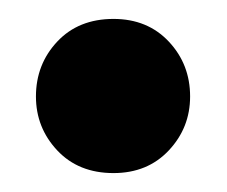

<svg xmlns="http://www.w3.org/2000/svg" viewBox="-20 -454 240 203"><path d="M100 -271Q63 -271 40.5 -295Q18 -319 18 -352Q18 -386 40.5 -410Q63 -434 100 -434Q136 -434 158.5 -410Q181 -386 181 -352Q181 -319 158.5 -295Q136 -271 100 -271Z"/></svg>

Font: Phudu SemiBold
Style: Regular
Weight: 600
Version: Version 1.005;gftools[0.9.23]